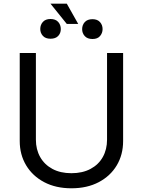

<svg xmlns="http://www.w3.org/2000/svg" viewBox="-20 -1017 781 1050"><path d="M565.4 -727.1H653.3V-245.6Q653.3 -170.9 618.4 -112.5Q583.5 -54.2 520 -20.8Q456.5 12.7 370.6 12.7Q285.2 12.7 221.7 -20.8Q158.2 -54.2 123 -112.8Q87.9 -171.4 87.9 -245.6V-727.1H176.3V-252.9Q176.3 -199.7 199.7 -158.2Q223.1 -116.7 266.6 -93.3Q310.1 -69.8 370.6 -69.8Q431.2 -69.8 475.1 -93.3Q519 -116.7 542.2 -158.2Q565.4 -199.7 565.4 -252.9ZM345.2 -997.1 407.7 -886.2H345.2L255.9 -997.1ZM200.2 -858.4Q200.2 -881.3 214.6 -897.2Q229 -913.1 255.9 -913.1Q283.7 -913.1 298.1 -897.2Q312.5 -881.3 312.5 -857.9Q312.5 -835.4 298.1 -820.3Q283.7 -805.2 256.3 -805.2Q228.5 -805.2 214.4 -821Q200.2 -836.9 200.2 -858.4ZM429.2 -857.4Q429.2 -880.4 443.6 -896.2Q458 -912.1 485.8 -912.1Q512.7 -912.1 526.9 -896.2Q541 -880.4 541 -857.9Q541 -836.4 527.3 -820.1Q513.7 -803.7 485.8 -803.7Q458 -803.7 443.6 -819.6Q429.2 -835.4 429.2 -857.4Z"/></svg>

Font: Sahel VF Regular
Style: Regular
Weight: 400
Foundry: Saber Rastikerdar (saber.rastikerdar@gmail.com)
Version: Version 3.4.0